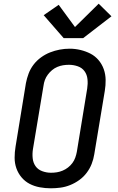

<svg xmlns="http://www.w3.org/2000/svg" viewBox="-20 -1009 640 1037"><path d="M254 8Q224 8 194.5 2.5Q165 -3 140 -16Q115 -29 96.5 -51Q78 -73 68.5 -100Q59 -127 59 -157Q59 -187 64 -217L120 -560Q125 -586 134.5 -611.5Q144 -637 161 -659.5Q178 -682 201.5 -699Q225 -716 250.5 -726Q276 -736 302.5 -741Q329 -746 356 -746Q386 -746 415 -739Q444 -732 469 -719Q494 -706 512.5 -684Q531 -662 540.5 -635Q550 -608 550.5 -578Q551 -548 546 -518L489 -175Q485 -149 475 -123.5Q465 -98 448 -75.5Q431 -53 408 -36.5Q385 -20 359 -9.5Q333 1 306.5 4.5Q280 8 254 8ZM255 -76Q255 -76 255.5 -76Q256 -76 256 -76Q272 -76 287.5 -78.5Q303 -81 318.5 -87.5Q334 -94 347.5 -104.5Q361 -115 371 -128.5Q381 -142 386.5 -157.5Q392 -173 395 -189L451 -531Q455 -556 452.5 -581Q450 -606 436.5 -624.5Q423 -643 400 -651Q377 -659 352 -659Q336 -659 320.5 -656.5Q305 -654 289.5 -647.5Q274 -641 261 -630Q248 -619 238 -605.5Q228 -592 222.5 -577Q217 -562 215 -546L158 -204Q154 -179 156.5 -154.5Q159 -130 172 -111.5Q185 -93 208 -84.5Q231 -76 255 -76ZM324 -803 216 -927 297 -983 385 -863 513 -989 582 -921 429 -803Z"/></svg>

Font: Iosevka Slab MdExObl
Style: Regular
Weight: 500
Width: 7
Italic angle: -9°
Monospace: yes
Designer: Belleve Invis
Foundry: Belleve Invis
Version: Version 11.1.1; ttfautohint (v1.8.3)